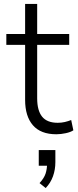

<svg xmlns="http://www.w3.org/2000/svg" viewBox="-20 -671 395 971"><path d="M265 8Q186 8 146.5 -37.5Q107 -83 107 -166V-444H12V-499H107V-651H168V-499H330V-444H168V-174Q168 -112 193 -81Q218 -50 272 -50Q291 -50 308 -54Q325 -58 340 -64L351 -12Q338 -3 313 2.5Q288 8 265 8ZM211 280 180 255Q203 230 210.5 207Q218 184 218 157L233 167H176V88H260V149Q260 187 248 220.5Q236 254 211 280Z"/></svg>

Font: Nunitoga
Style: Light
Weight: 300
Designer: Vernon Adams
Foundry: Vernon Adams
Version: Version 1.0